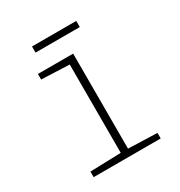

<svg xmlns="http://www.w3.org/2000/svg" viewBox="-157 -760 813 868"><g transform="rotate(-30 250.0 -325.5)"><path d="M135 -619H366V-651H135ZM81 0H431V-29L280 -34V-530H96V-501L242 -495V-34L81 -29Z"/></g></svg>

Font: Noto Sans Mono ExtraCondensed ExtraLight
Style: Regular
Weight: 200
Width: 2
Designer: Monotype Design Team
Foundry: Monotype Imaging Inc.
Version: Version 2.014